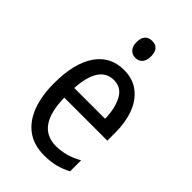

<svg xmlns="http://www.w3.org/2000/svg" viewBox="-225 -820 912 912"><g transform="rotate(45 231.0 -364.0)"><path d="M238 -546Q297 -546 337.5 -515Q378 -484 398.5 -430Q419 -376 419 -308V-252H130Q133 -61 265 -61Q332 -61 397 -98V-24Q365 -7 331.5 1.5Q298 10 257 10Q186 10 139.5 -24.5Q93 -59 70 -121Q47 -183 47 -265Q47 -400 97 -473Q147 -546 238 -546ZM238 -478Q141 -478 131 -318H338Q337 -385 313 -431.5Q289 -478 238 -478ZM235 -738Q283 -738 283 -681Q283 -654 270 -639Q257 -624 235 -624Q213 -624 199.5 -639Q186 -654 186 -681Q186 -710 199 -724Q212 -738 235 -738Z"/></g></svg>

Font: Noto Sans Bengali UI Condensed
Style: Regular
Weight: 400
Width: 3
Designer: Jelle Bosma - Monotype Design Team
Foundry: Monotype Imaging Inc.
Version: Version 2.003; ttfautohint (v1.8.4.7-5d5b)